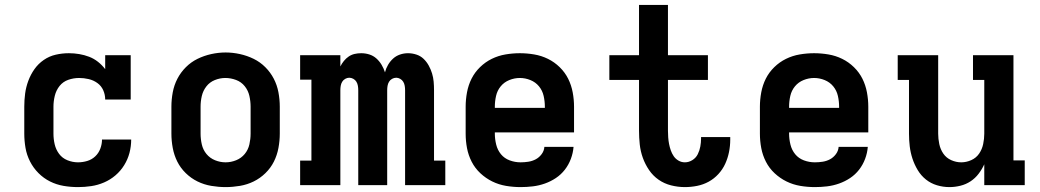

<svg xmlns="http://www.w3.org/2000/svg" viewBox="-20 -755 4240 783"><path d="M298 8Q268 8 239 3Q210 -2 184 -15Q158 -28 137 -49Q116 -70 102.5 -96.5Q89 -123 84 -152Q79 -181 79 -210V-320Q79 -347 82.5 -373.5Q86 -400 95.5 -425.5Q105 -451 120.5 -473Q136 -495 158.5 -510.5Q181 -526 207.5 -532Q234 -538 261 -538Q282 -538 303 -534.5Q324 -531 343.5 -523.5Q363 -516 379.5 -503Q396 -490 409 -473V-530H513V-349H409Q409 -369 401 -387Q393 -405 377 -416.5Q361 -428 341.5 -432.5Q322 -437 303 -437Q280 -437 258.5 -429.5Q237 -422 223 -404.5Q209 -387 203.5 -364.5Q198 -342 198 -320V-210Q198 -188 203 -166.5Q208 -145 221 -127.5Q234 -110 255 -101.5Q276 -93 298 -93Q317 -93 335.5 -98.5Q354 -104 368 -117Q382 -130 389 -148.5Q396 -167 396 -186Q396 -186 396 -186Q396 -186 396 -186H515Q515 -186 515 -186Q515 -186 515 -186Q515 -158 508 -131.5Q501 -105 486.5 -81.5Q472 -58 451 -40Q430 -22 404.5 -11Q379 0 352 4Q325 8 298 8Z M900 8Q871 8 841.5 3Q812 -2 785.5 -15Q759 -28 737.5 -49Q716 -70 703 -96Q690 -122 684.5 -151.5Q679 -181 679 -210V-320Q679 -349 684.5 -378.5Q690 -408 703.5 -434Q717 -460 738 -481Q759 -502 785.5 -515Q812 -528 841.5 -534.5Q871 -541 900 -541Q929 -541 958.5 -534.5Q988 -528 1014.5 -515Q1041 -502 1062 -481Q1083 -460 1096.5 -434Q1110 -408 1115.5 -378.5Q1121 -349 1121 -320V-210Q1121 -181 1115.5 -151.5Q1110 -122 1097 -96Q1084 -70 1062.5 -49Q1041 -28 1014.5 -15Q988 -2 958.5 3Q929 8 900 8ZM900 -93Q922 -93 943 -101.5Q964 -110 978 -127Q992 -144 997 -166Q1002 -188 1002 -210V-320Q1002 -342 997 -364Q992 -386 978 -403.5Q964 -421 942.5 -429Q921 -437 899 -437Q877 -437 856 -428.5Q835 -420 821.5 -402.5Q808 -385 803 -363.5Q798 -342 798 -320V-210Q798 -188 803 -166Q808 -144 822 -127Q836 -110 857 -101.5Q878 -93 900 -93Z M1204 0V-100H1250V-430H1204V-530H1368V-484Q1374 -496 1382.5 -506.5Q1391 -517 1402 -524.5Q1413 -532 1426 -535Q1439 -538 1453 -538Q1453 -538 1453 -538Q1453 -538 1453 -538Q1470 -538 1486 -533Q1502 -528 1514.5 -517Q1527 -506 1536 -491Q1545 -476 1550 -460Q1554 -476 1562.5 -490.5Q1571 -505 1583 -516Q1595 -527 1611 -532.5Q1627 -538 1644 -538Q1661 -538 1678 -532.5Q1695 -527 1707.5 -515Q1720 -503 1728.5 -487.5Q1737 -472 1742 -455.5Q1747 -439 1748.5 -422Q1750 -405 1750 -387V-100H1796V0H1632V-387Q1632 -396 1630.5 -405Q1629 -414 1624.5 -421.5Q1620 -429 1612 -433.5Q1604 -438 1596 -438Q1587 -438 1579 -433.5Q1571 -429 1566.5 -421.5Q1562 -414 1560.5 -405Q1559 -396 1559 -387V0H1441V-387Q1441 -396 1439.5 -405Q1438 -414 1433.5 -421.5Q1429 -429 1421 -433.5Q1413 -438 1404 -438Q1396 -438 1388 -433.5Q1380 -429 1375.5 -421.5Q1371 -414 1369.5 -405Q1368 -396 1368 -387V0Z M2103 8Q2073 8 2043.5 3Q2014 -2 1987.5 -15Q1961 -28 1939 -48.5Q1917 -69 1903.5 -95.5Q1890 -122 1884.5 -151Q1879 -180 1879 -210V-320Q1879 -349 1884.5 -378.5Q1890 -408 1903 -434Q1916 -460 1937.5 -481Q1959 -502 1985.5 -515Q2012 -528 2041.5 -533Q2071 -538 2100 -538Q2129 -538 2158.5 -533Q2188 -528 2214.5 -515Q2241 -502 2262.5 -481Q2284 -460 2297 -434Q2310 -408 2315.5 -378.5Q2321 -349 2321 -320V-215H1998V-210Q1998 -188 2003.5 -165.5Q2009 -143 2023 -126Q2037 -109 2058.5 -101Q2080 -93 2103 -93Q2119 -93 2135 -95.5Q2151 -98 2165 -105.5Q2179 -113 2189 -126.5Q2199 -140 2200 -156H2319Q2317 -131 2308 -107Q2299 -83 2283.5 -63Q2268 -43 2247 -29Q2226 -15 2202 -6.5Q2178 2 2153 5Q2128 8 2103 8ZM1998 -315H2202V-320Q2202 -342 2197 -364Q2192 -386 2178 -403Q2164 -420 2143 -428.5Q2122 -437 2100 -437Q2078 -437 2057 -428.5Q2036 -420 2022 -403Q2008 -386 2003 -364Q1998 -342 1998 -320Z M2773 8Q2745 8 2717 1Q2689 -6 2666 -22Q2643 -38 2627 -61.5Q2611 -85 2601.5 -111.5Q2592 -138 2589 -166Q2586 -194 2586 -222V-429H2465V-530H2586V-735H2704V-530H2867V-429H2704V-222Q2704 -209 2705 -195Q2706 -181 2708.5 -168Q2711 -155 2715.5 -142Q2720 -129 2727.5 -118Q2735 -107 2747 -100Q2759 -93 2773 -93Q2789 -93 2803.5 -102Q2818 -111 2825.5 -126Q2833 -141 2836 -157.5Q2839 -174 2839 -190Q2839 -192 2839 -193Q2839 -194 2839 -196H2958Q2958 -193 2958 -190.5Q2958 -188 2958 -185Q2958 -160 2953 -135Q2948 -110 2937.5 -87Q2927 -64 2909.5 -45Q2892 -26 2870 -14Q2848 -2 2823 3Q2798 8 2773 8Z M3303 8Q3273 8 3243.5 3Q3214 -2 3187.5 -15Q3161 -28 3139 -48.5Q3117 -69 3103.5 -95.5Q3090 -122 3084.5 -151Q3079 -180 3079 -210V-320Q3079 -349 3084.5 -378.5Q3090 -408 3103 -434Q3116 -460 3137.5 -481Q3159 -502 3185.5 -515Q3212 -528 3241.5 -533Q3271 -538 3300 -538Q3329 -538 3358.5 -533Q3388 -528 3414.5 -515Q3441 -502 3462.5 -481Q3484 -460 3497 -434Q3510 -408 3515.5 -378.5Q3521 -349 3521 -320V-215H3198V-210Q3198 -188 3203.5 -165.5Q3209 -143 3223 -126Q3237 -109 3258.5 -101Q3280 -93 3303 -93Q3319 -93 3335 -95.5Q3351 -98 3365 -105.5Q3379 -113 3389 -126.5Q3399 -140 3400 -156H3519Q3517 -131 3508 -107Q3499 -83 3483.5 -63Q3468 -43 3447 -29Q3426 -15 3402 -6.5Q3378 2 3353 5Q3328 8 3303 8ZM3198 -315H3402V-320Q3402 -342 3397 -364Q3392 -386 3378 -403Q3364 -420 3343 -428.5Q3322 -437 3300 -437Q3278 -437 3257 -428.5Q3236 -420 3222 -403Q3208 -386 3203 -364Q3198 -342 3198 -320Z M3852 8Q3826 8 3801 0.5Q3776 -7 3756 -23Q3736 -39 3722.5 -61.5Q3709 -84 3701 -108.5Q3693 -133 3690 -158.5Q3687 -184 3687 -210V-429H3641V-530H3806V-210Q3806 -189 3810.5 -167.5Q3815 -146 3827 -128.5Q3839 -111 3859 -102Q3879 -93 3900 -93Q3921 -93 3941 -102Q3961 -111 3973 -128.5Q3985 -146 3989.5 -167.5Q3994 -189 3994 -210V-429H3948V-530H4113V-101H4159V0H3994V-85Q3985 -65 3971 -46.5Q3957 -28 3938 -15.5Q3919 -3 3896.5 2.5Q3874 8 3852 8Z"/></svg>

Font: Iosevka Slab Extended
Style: Bold
Weight: 700
Width: 7
Monospace: yes
Designer: Belleve Invis
Foundry: Belleve Invis
Version: Version 11.1.0; ttfautohint (v1.8.3)